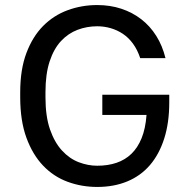

<svg xmlns="http://www.w3.org/2000/svg" viewBox="-20 -730 745 760"><path d="M365 10Q431 10 484 -12Q537 -34 573.5 -76.5Q610 -119 630 -181.5Q650 -244 650 -325V-355H385V-275H560Q556 -221 540.5 -183Q525 -145 500 -121Q475 -97 441 -85.5Q407 -74 365 -74Q328 -74 291.5 -88Q255 -102 225.5 -134Q196 -166 178 -217.5Q160 -269 160 -345V-365Q160 -437 176.5 -487Q193 -537 221.5 -567.5Q250 -598 287 -612Q324 -626 365 -626Q392 -626 418 -618.5Q444 -611 466.5 -596Q489 -581 506.5 -557Q524 -533 535 -500H635Q623 -549 598.5 -588Q574 -627 539 -654Q504 -681 460 -695.5Q416 -710 365 -710Q303 -710 247.5 -689.5Q192 -669 150.5 -627Q109 -585 84.5 -520Q60 -455 60 -365V-345Q60 -252 84.5 -185Q109 -118 150.5 -74.5Q192 -31 247.5 -10.5Q303 10 365 10Z"/></svg>

Font: Golos Text VF
Style: Regular
Weight: 400
Designer: A.Korolkova, Vitaly Kuzmin
Foundry: ParaType Ltd
Version: Version 2.005